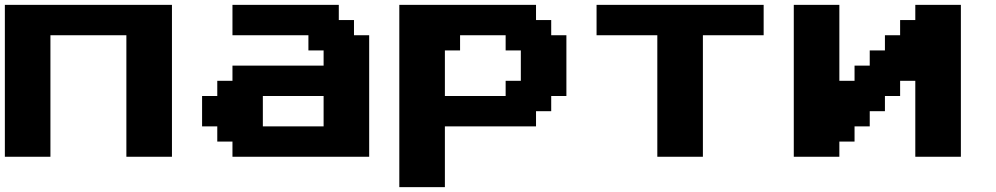

<svg xmlns="http://www.w3.org/2000/svg" viewBox="-20 -645 4098 790"><path d="M500 0H687.5V-625H0V0H187.5V-500H500Z M936.5 0H1499V-500H1436.5V-562.5H1374V-625H936.5V-500H1249V-437.5H1311.5V-375H936.5V-312.5H874V-250H811.5V-125H874V-62.5H936.5ZM1311.5 -125H1061.5V-250H1311.5Z M1623 125H1810.5V-125H2185.5V-187.5H2248V-250H2310.5V-500H2248V-562.5H2185.5V-625H1623ZM2060.5 -250H1810.5V-437.5H1873V-500H2060.5V-437.5H2123V-312.5H2060.5Z M2684.6 0H2872.1V-500H3122.1V-625H2434.6V-500H2684.6Z M3746.1 0H3933.6V-625H3746.1V-562.5H3683.6V-500H3621.1V-437.5H3558.6V-375H3496.1V-312.5H3433.6V-625H3246.1V0H3433.6V-62.5H3496.1V-125H3558.6V-187.5H3621.1V-250H3683.6V-312.5H3746.1Z"/></svg>

Font: Faithful 32x
Style: Semibold
Weight: 400
Foundry: Faithful Resource Pack
Version: Version 1.0; January 27, 2023